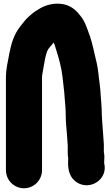

<svg xmlns="http://www.w3.org/2000/svg" viewBox="-20 -786 606 1053"><path d="M351.5 11.2V53C351.5 62.6 352.3 71.5 354.1 81.7C353.7 86.6 353.5 91.8 353.5 97V112C353.5 150.5 364.5 188.7 398.7 212.4C471.6 262.7 573.5 198.7 551.5 109.6V97C551.5 86.8 554.5 68.5 549.5 47.4V7C549.5 6.5 549.5 5.7 549.5 5C547 -41.7 543 -77 540.4 -120.1L538.5 -155C538.5 -167.3 538.1 -182.2 537.4 -193.4L535.4 -223.5C534.8 -233.5 533.2 -244.5 532.5 -259.6C530.6 -308.6 523.2 -344.5 519.3 -387C514.5 -425.4 508.7 -451.2 499.5 -486.8C489.8 -530.2 479.5 -575.7 461.9 -618.7C452.7 -643.2 445 -668.1 423.9 -695.6C404.3 -722.2 375.3 -753.7 328.1 -762.8C278.4 -772.4 232.7 -759 200.3 -740.5C179.7 -728.5 167.9 -721.1 147.2 -703.6C118.9 -679.6 107.8 -661.5 89.6 -639.3C55.8 -595 42.4 -549.2 31.1 -492.6C24.9 -453.2 12.5 -412.8 12.5 -359V147C12.5 201.6 56.5 246.5 111.5 246.5C166.5 246.5 210.5 201.6 210.5 147V-359C210.5 -367.5 211.2 -374.7 212.8 -383C222.7 -437.1 229.2 -491.4 245 -517.3C256.3 -530.2 265.7 -543.3 274.8 -552.8C279 -542 282.3 -532.8 286.1 -519.3C301.9 -469.4 316.7 -418.5 322.7 -365.2C326.6 -323.1 332.6 -289.4 334.6 -249.5C337.9 -209.3 340.5 -188.6 340.5 -152C340.5 -115.7 345 -78.5 347.5 -45.6C347.9 -31.1 349.5 -22.8 349.5 -18C349.5 -8.1 350.6 -2.3 351.5 11.2Z"/></svg>

Font: Smoothie
Style: ExBd
Weight: 800
Foundry: Cannot Into Space Fonts
Version: Version 0.8